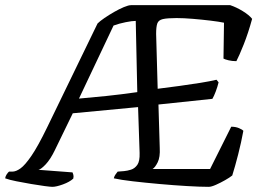

<svg xmlns="http://www.w3.org/2000/svg" viewBox="-51 -724 1005 744"><path d="M152 0Q145 0 122 -3Q99 -6 70 -11Q41 -16 13 -21.5Q-15 -27 -31 -33Q-30 -41 -25 -48.5Q-20 -56 -16 -59H-3Q11 -59 28.5 -71.5Q46 -84 71 -120.5Q96 -157 131 -229L327 -633Q336 -642 353.5 -654Q371 -666 391 -677.5Q411 -689 429 -696.5Q447 -704 457 -704H841Q865 -696 889.5 -681Q914 -666 926 -651Q911 -596 893.5 -552Q876 -508 865 -487Q848 -487 834 -490.5Q820 -494 815 -497L817 -636Q798 -640 765 -644Q732 -648 696.5 -651Q661 -654 633 -654Q597 -654 580 -650Q563 -646 558.5 -633Q554 -620 554 -593L560 -380Q601 -385 644.5 -391Q688 -397 725.5 -403Q763 -409 788 -415L796 -405Q792 -388 785 -369.5Q778 -351 772 -341L563 -319L568 -151Q570 -115 560 -95Q550 -75 540 -69H763L845 -233Q862 -233 875 -227.5Q888 -222 892 -217Q884 -173 872 -126Q860 -79 849 -44Q839 -36 821.5 -26Q804 -16 786 -8Q768 0 758 0Q725 0 674 -3Q623 -6 567 -11Q511 -16 463.5 -21.5Q416 -27 390 -33Q392 -42 397 -48.5Q402 -55 405 -59L430 -61Q442 -62 456.5 -66.5Q471 -71 481 -85Q491 -99 490 -131L484 -309L231 -285L161 -141Q144 -106 126 -87Q108 -68 98 -66L230 -56Q231 -53 233 -47.5Q235 -42 233 -32Q219 -19 193 -9.5Q167 0 152 0ZM255 -342Q303 -346 360.5 -352Q418 -358 481 -367L475 -643Q461 -643 436 -638Q411 -633 389 -625Z"/></svg>

Font: Texturina
Style: Italic
Weight: 400
Italic angle: -11°
Designer: Guillermo Torres Carreño
Foundry: Omnibus-Type
Version: Version 1.002; ttfautohint (v1.8.3)